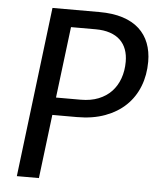

<svg xmlns="http://www.w3.org/2000/svg" viewBox="-52 -761 666 806"><g transform="rotate(5 281.0 -358.0)"><path d="M288 -343Q330.5 -343 363 -356Q395.5 -369 417.5 -392.2Q439.5 -415.5 451 -447.8Q462.5 -480 462.5 -518Q462.5 -547 454 -570Q445.5 -593 428.5 -609.2Q411.5 -625.5 385.5 -634.2Q359.5 -643 325 -643H221L184 -343ZM334 -716.5Q391 -716.5 433 -703Q475 -689.5 502.2 -664.5Q529.5 -639.5 543 -604.5Q556.5 -569.5 556.5 -526.5Q556.5 -470 538 -422.8Q519.5 -375.5 484.2 -341.5Q449 -307.5 397.2 -288.2Q345.5 -269 279 -269H175L142 0H49L136.5 -716.5Z"/></g></svg>

Font: Lato 2
Style: Italic
Weight: 400
Italic angle: -7°
Designer: Lukasz Dziedzic with Adam Twardoch and Botio Nikoltchev
Foundry: tyPoland Lukasz Dziedzic
Version: Version 2.015; 2015-08-06; http://www.latofonts.com/